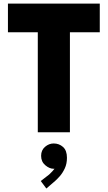

<svg xmlns="http://www.w3.org/2000/svg" viewBox="-20 -740 602 1074"><path d="M191.4 0V-584H371.1V0ZM24.4 -559.6V-719.7H538.1V-559.6ZM239.3 314.5 208 272.5 254.9 236.3Q261.7 230.5 272.7 218.5Q283.7 206.5 292.2 193.4Q300.8 180.2 300.8 169.9H319.3Q319.3 183.1 310.1 193.6Q300.8 204.1 280.3 204.1Q256.8 204.1 233.4 184.3Q210 164.6 210 131.8Q210 100.1 231.9 81.3Q253.9 62.5 280.3 62.5Q310.5 62.5 332.5 82Q354.5 101.6 354.5 142.6Q354.5 176.3 342.3 202.1Q330.1 228 314.5 245.6Q298.8 263.2 288.1 272.5Z"/></svg>

Font: Reddit Mono Black
Style: Regular
Weight: 900
Monospace: yes
Designer: Stephen Hutchings
Foundry: Reddit
Version: Version 1.014